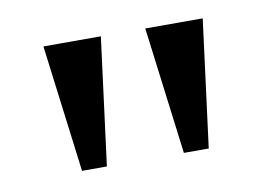

<svg xmlns="http://www.w3.org/2000/svg" viewBox="-40 -771 489 349"><g transform="rotate(-10 204.0 -596.5)"><path d="M57.1 -713.9H163.1L132.8 -479H86.9ZM245.1 -713.9H351.1L320.8 -479H274.9Z"/></g></svg>

Font: Noto Serif Gujarati
Style: Regular
Weight: 400
Designer: Indian Type Foundry
Foundry: Monotype Imaging Inc.
Version: Version 1.02